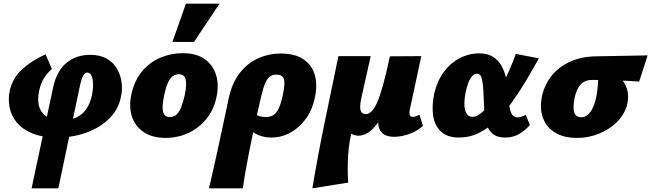

<svg xmlns="http://www.w3.org/2000/svg" viewBox="-20 -731 3528 1040"><path d="M151 289 268 -258Q277 -302 295.5 -335.5Q314 -369 340 -390.5Q366 -412 398 -423Q430 -434 468 -434Q522 -434 558.5 -413Q595 -392 614.5 -357.5Q634 -323 639 -282Q644 -241 634 -202Q620 -135 569.5 -86.5Q519 -38 446 -12Q373 14 290 14Q211 14 156.5 -8Q102 -30 71.5 -67Q41 -104 32 -149.5Q23 -195 33 -241Q49 -310 101.5 -357Q154 -404 227 -437L261 -357Q238 -338 220 -310.5Q202 -283 192 -240Q181 -185 193.5 -149.5Q206 -114 238.5 -97Q271 -80 316 -80Q366 -80 398.5 -97Q431 -114 450.5 -145Q470 -176 478 -216Q485 -250 484 -278Q483 -306 475 -322Q467 -338 453 -338Q444 -338 436 -329Q428 -320 423.5 -306Q419 -292 415 -276L296 289Z M877 16Q804 16 757 -16.5Q710 -49 693.5 -103.5Q677 -158 693 -227Q711 -300 752.5 -348Q794 -396 851 -419.5Q908 -443 969 -443Q1043 -443 1088.5 -411Q1134 -379 1150.5 -324.5Q1167 -270 1152 -202Q1137 -134 1096.5 -85Q1056 -36 999 -10Q942 16 877 16ZM900 -97Q922 -97 936.5 -110.5Q951 -124 961.5 -151Q972 -178 981 -217Q993 -276 985 -302.5Q977 -329 949 -329Q929 -329 913.5 -316.5Q898 -304 887.5 -278Q877 -252 868 -209Q856 -149 864 -123Q872 -97 900 -97ZM914 -504 987 -711H1169L1031 -504Z M1112 289Q1127 225 1140 167.5Q1153 110 1165 53.5Q1177 -3 1190.5 -65.5Q1204 -128 1220 -204Q1238 -283 1279 -336Q1320 -389 1378 -415Q1436 -441 1502 -441Q1576 -441 1622 -411Q1668 -381 1684.5 -327Q1701 -273 1685 -200Q1671 -134 1635.5 -86Q1600 -38 1552 -12Q1504 14 1450 14Q1421 14 1395 6Q1369 -2 1350.5 -16Q1332 -30 1327 -48L1360 -117Q1372 -105 1388 -101Q1404 -97 1419 -97Q1445 -97 1462 -108.5Q1479 -120 1491 -146.5Q1503 -173 1512 -217Q1526 -280 1517.5 -303.5Q1509 -327 1477 -327Q1458 -327 1443.5 -317.5Q1429 -308 1417.5 -282.5Q1406 -257 1395 -210Q1383 -160 1371 -105.5Q1359 -51 1347.5 3.5Q1336 58 1326 110Q1316 162 1308 207.5Q1300 253 1295 289Z M1672 289Q1701 114 1738 -65Q1775 -244 1813 -427H1988L1936 -195Q1931 -170 1931 -151.5Q1931 -133 1938 -123Q1945 -113 1962 -113Q1977 -113 1992 -127Q2007 -141 2022.5 -175.5Q2038 -210 2055 -271Q2072 -332 2092 -426H2159Q2130 -291 2092.5 -194.5Q2055 -98 2012 -47Q1969 4 1921 4Q1911 4 1899.5 0.5Q1888 -3 1877.5 -9Q1867 -15 1857 -24.5Q1847 -34 1839 -46H1893Q1871 29 1866 105.5Q1861 182 1866 258ZM2114 10Q2083 10 2061.5 -2Q2040 -14 2032 -41.5Q2024 -69 2033 -117L2096 -426L2262 -427L2200 -138Q2196 -119 2199 -108.5Q2202 -98 2216 -98Q2223 -98 2231.5 -100.5Q2240 -103 2252 -110L2271 -49Q2237 -19 2195.5 -4.5Q2154 10 2114 10Z M2465 14Q2404 14 2369.5 -17.5Q2335 -49 2326.5 -103Q2318 -157 2332 -224Q2348 -292 2383.5 -340.5Q2419 -389 2469.5 -415.5Q2520 -442 2577 -442Q2620 -442 2649 -424Q2678 -406 2695 -377Q2712 -348 2720 -313Q2728 -278 2731 -243Q2734 -202 2737.5 -168Q2741 -134 2751.5 -114.5Q2762 -95 2785 -95Q2793 -95 2803.5 -98.5Q2814 -102 2828 -109L2850 -54Q2829 -28 2795 -7Q2761 14 2717 14Q2673 14 2649.5 -5.5Q2626 -25 2616 -56.5Q2606 -88 2603.5 -126Q2601 -164 2600 -200Q2599 -239 2596 -268.5Q2593 -298 2586.5 -315Q2580 -332 2564 -332Q2550 -332 2537.5 -318.5Q2525 -305 2516.5 -281.5Q2508 -258 2502 -230Q2495 -195 2495.5 -165Q2496 -135 2506.5 -116.5Q2517 -98 2540 -98Q2563 -98 2589 -120.5Q2615 -143 2642.5 -179.5Q2670 -216 2695 -261.5Q2720 -307 2740 -353Q2760 -399 2774 -439L2899 -415Q2866 -356 2830 -295Q2794 -234 2754 -178.5Q2714 -123 2669.5 -79.5Q2625 -36 2574.5 -11Q2524 14 2465 14Z M3105 16Q3034 16 2987 -12.5Q2940 -41 2921 -92Q2902 -143 2916 -211Q2929 -270 2966.5 -318.5Q3004 -367 3066 -396Q3128 -425 3212 -426L3488 -431L3442 -289Q3377 -294 3313 -296Q3249 -298 3189 -298Q3160 -298 3141.5 -287Q3123 -276 3111.5 -254.5Q3100 -233 3092 -199Q3082 -146 3091 -121Q3100 -96 3128 -96Q3148 -96 3163.5 -109Q3179 -122 3191 -147Q3203 -172 3210 -208Q3213 -220 3215 -237.5Q3217 -255 3218.5 -272.5Q3220 -290 3220.5 -305Q3221 -320 3219 -327L3293 -358Q3322 -333 3344.5 -306Q3367 -279 3377 -246Q3387 -213 3378 -169Q3371 -135 3348 -101.5Q3325 -68 3288.5 -42Q3252 -16 3205.5 0Q3159 16 3105 16Z"/></svg>

Font: Ysabeau Office Black
Style: Italic
Weight: 900
Italic angle: -12°
Designer: Christian Thalmann (Catharsis Fonts)
Version: Version 2.001;gftools[0.9.30]; featfreeze: tnum,lnum,ss02